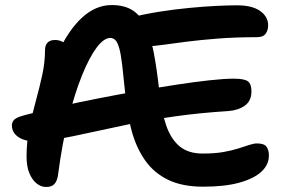

<svg xmlns="http://www.w3.org/2000/svg" viewBox="-20 -731 1123 759"><path d="M161 8Q142 8 124.5 -6Q107 -20 96 -46.5Q85 -73 85 -112Q85 -170 96 -224.5Q107 -279 121.5 -331.5Q136 -384 147 -434.5Q158 -485 158 -534Q158 -552 168 -562.5Q178 -573 198 -573Q216 -573 232 -563Q248 -553 268 -531L207 -518Q251 -613 305 -662Q359 -711 421 -711Q471 -711 503 -691Q535 -671 555 -630Q575 -589 587.5 -524.5Q600 -460 610 -369Q618 -291 636.5 -236.5Q655 -182 689.5 -153Q724 -124 781 -124Q829 -124 863 -130Q897 -136 922 -144Q947 -152 965 -158Q983 -164 996 -164Q1024 -164 1033.5 -151Q1043 -138 1043 -116Q1043 -80 1013.5 -52.5Q984 -25 926.5 -9Q869 7 783 7Q701 7 645 -20Q589 -47 554 -96.5Q519 -146 500.5 -213.5Q482 -281 475 -362Q468 -431 463 -474Q458 -517 451.5 -540Q445 -563 436.5 -572Q428 -581 416 -581Q391 -581 362.5 -543.5Q334 -506 305 -435Q276 -364 251 -265Q226 -166 210 -44Q207 -17 195.5 -4Q184 9 161 8ZM116 -172Q93 -172 72 -179.5Q51 -187 39 -201.5Q27 -216 27 -235Q27 -250 38 -259.5Q49 -269 86 -278Q143 -293 215 -309.5Q287 -326 366 -341.5Q445 -357 524.5 -371Q604 -385 676 -396Q748 -407 807 -413.5Q866 -420 904 -420Q946 -420 960 -409.5Q974 -399 974 -370Q974 -332 948 -313.5Q922 -295 883 -292Q771 -285 672 -271Q573 -257 488.5 -239.5Q404 -222 334 -206.5Q264 -191 209 -181Q154 -171 116 -172ZM562 -548Q513 -548 487.5 -568.5Q462 -589 462 -618Q462 -634 469.5 -645.5Q477 -657 502 -663Q554 -676 612 -685Q670 -694 726 -699.5Q782 -705 831.5 -707.5Q881 -710 917 -710Q977 -710 1008.5 -687.5Q1040 -665 1040 -631Q1040 -611 1030 -597.5Q1020 -584 995 -584Q911 -584 841 -578.5Q771 -573 716 -566Q661 -559 622.5 -553.5Q584 -548 562 -548Z"/></svg>

Font: Shantell Sans SemiBold
Style: Regular
Weight: 600
Designer: Stephen Nixon, Anya Danilova, Shantell Martin
Foundry: Arrow Type
Version: Version 1.011;[c5ecc13dd]